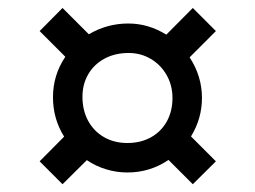

<svg xmlns="http://www.w3.org/2000/svg" viewBox="-20 -522 640 482"><path d="M522 -444 456 -378Q487 -331 487 -276Q487 -224.5 459.5 -179.5L522 -117L464 -59.5L403 -120.5Q356.5 -89 300 -89Q272.5 -89 246.2 -97Q220 -105 198 -120L137 -59.5L79.5 -117L141 -179Q113 -223.5 113 -278Q113 -333.5 144 -379.5L79.5 -444L137 -502L203 -436Q249 -463 302 -463Q352.5 -463 397.5 -435L464 -502ZM303 -389Q269 -389 242.8 -375Q216.5 -361 201.8 -336Q187 -311 187 -279Q187 -245 201.2 -218.8Q215.5 -192.5 241 -177.8Q266.5 -163 300 -163Q333 -163 358.8 -177.2Q384.5 -191.5 398.8 -217.2Q413 -243 413 -276Q413 -307.5 398.5 -333.2Q384 -359 358.8 -374Q333.5 -389 303 -389Z"/></svg>

Font: JuliaMono SemiBold
Style: Regular
Weight: 600
Monospace: yes
Designer: cormullion
Foundry: corm
Version: Version 0.055; ttfautohint (v1.8.4)